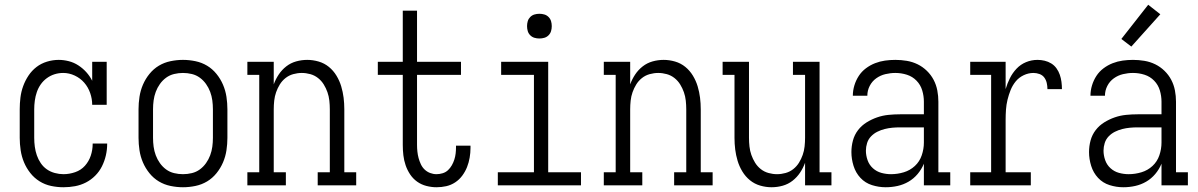

<svg xmlns="http://www.w3.org/2000/svg" viewBox="-20 -780 5040 808"><path d="M247 8Q221 8 195 2.5Q169 -3 146.5 -17Q124 -31 107.5 -52Q91 -73 81 -97Q71 -121 67 -147.5Q63 -174 63 -200V-320Q63 -345 66 -369.5Q69 -394 77.5 -417.5Q86 -441 100 -462Q114 -483 133.5 -498Q153 -513 177.5 -520.5Q202 -528 227 -528Q248 -528 269.5 -522.5Q291 -517 309.5 -505Q328 -493 343 -476.5Q358 -460 368 -440V-520H429V-339H368Q368 -364 359.5 -388.5Q351 -413 334.5 -432Q318 -451 294.5 -462Q271 -473 246 -473Q227 -473 209.5 -467.5Q192 -462 177 -451Q162 -440 151.5 -425Q141 -410 135 -392.5Q129 -375 126.5 -356.5Q124 -338 124 -320V-200Q124 -181 126.5 -162.5Q129 -144 135 -126.5Q141 -109 151.5 -93.5Q162 -78 177 -67.5Q192 -57 210.5 -52Q229 -47 247 -47Q272 -47 296.5 -55.5Q321 -64 337.5 -82.5Q354 -101 362 -125Q370 -149 370 -174V-176H431V-174Q431 -150 425.5 -126Q420 -102 409 -80Q398 -58 380.5 -40.5Q363 -23 341.5 -12Q320 -1 296 3.5Q272 8 247 8Z M750 8Q724 8 697.5 2.5Q671 -3 648.5 -16.5Q626 -30 609 -51Q592 -72 581.5 -96.5Q571 -121 567 -147.5Q563 -174 563 -200V-320Q563 -346 567 -372.5Q571 -399 581.5 -423.5Q592 -448 609 -469Q626 -490 648.5 -503.5Q671 -517 697.5 -522.5Q724 -528 750 -528Q776 -528 802.5 -522.5Q829 -517 851.5 -503.5Q874 -490 891 -469Q908 -448 918.5 -423.5Q929 -399 933 -372.5Q937 -346 937 -320V-200Q937 -174 933 -147.5Q929 -121 918.5 -96.5Q908 -72 891 -51Q874 -30 851.5 -16.5Q829 -3 802.5 2.5Q776 8 750 8ZM750 -47Q769 -47 787.5 -51.5Q806 -56 821 -67Q836 -78 847 -93.5Q858 -109 864.5 -126.5Q871 -144 873.5 -162.5Q876 -181 876 -200V-320Q876 -339 873.5 -357.5Q871 -376 864.5 -393.5Q858 -411 847 -426.5Q836 -442 821 -453Q806 -464 787.5 -468.5Q769 -473 750 -473Q731 -473 712.5 -468.5Q694 -464 679 -453Q664 -442 653 -426.5Q642 -411 635.5 -393.5Q629 -376 626.5 -357.5Q624 -339 624 -320V-200Q624 -181 626.5 -162.5Q629 -144 635.5 -126.5Q642 -109 653 -93.5Q664 -78 679 -67Q694 -56 712.5 -51.5Q731 -47 750 -47Z M1021 0V-55H1071V-465H1021V-520H1132V-425Q1140 -447 1153 -466.5Q1166 -486 1184.5 -500.5Q1203 -515 1226 -521.5Q1249 -528 1273 -528Q1297 -528 1321 -521Q1345 -514 1364 -498.5Q1383 -483 1396 -461.5Q1409 -440 1416 -416.5Q1423 -393 1426 -369Q1429 -345 1429 -320V-55H1479V0H1317V-55H1368V-320Q1368 -338 1366 -356.5Q1364 -375 1358 -392Q1352 -409 1342.5 -424.5Q1333 -440 1318.5 -451.5Q1304 -463 1286 -468Q1268 -473 1250 -473Q1232 -473 1214 -468Q1196 -463 1181.5 -451.5Q1167 -440 1157.5 -424.5Q1148 -409 1142 -392Q1136 -375 1134 -356.5Q1132 -338 1132 -320V-55H1183V0Z M1817 8Q1796 8 1774.5 2.5Q1753 -3 1735.5 -15.5Q1718 -28 1706 -46Q1694 -64 1687 -84.5Q1680 -105 1677.5 -126.5Q1675 -148 1675 -170V-465H1570V-520H1675V-735H1735V-520H1920V-465H1735V-170Q1735 -156 1736.5 -142Q1738 -128 1741.5 -115Q1745 -102 1751 -89Q1757 -76 1767 -66.5Q1777 -57 1790 -52Q1803 -47 1817 -47Q1830 -47 1843 -51Q1856 -55 1865.5 -64Q1875 -73 1881.5 -84.5Q1888 -96 1892 -108.5Q1896 -121 1897.5 -134Q1899 -147 1899 -160V-167H1960V-157Q1960 -137 1956.5 -116.5Q1953 -96 1945.5 -77Q1938 -58 1925.5 -41Q1913 -24 1895.5 -12.5Q1878 -1 1858 3.5Q1838 8 1817 8Z M2075 0V-55H2227V-465H2089V-520H2287V-55H2425V0ZM2250 -618Q2239 -618 2229 -621Q2219 -624 2211.5 -631.5Q2204 -639 2201 -649Q2198 -659 2198 -670Q2198 -681 2201 -691Q2204 -701 2211.5 -708.5Q2219 -716 2229 -719Q2239 -722 2250 -722Q2261 -722 2271 -719Q2281 -716 2288.5 -708.5Q2296 -701 2299 -691Q2302 -681 2302 -670Q2302 -659 2299 -649Q2296 -639 2288.5 -631.5Q2281 -624 2271 -621Q2261 -618 2250 -618Z M2521 0V-55H2571V-465H2521V-520H2632V-425Q2640 -447 2653 -466.5Q2666 -486 2684.5 -500.5Q2703 -515 2726 -521.5Q2749 -528 2773 -528Q2797 -528 2821 -521Q2845 -514 2864 -498.5Q2883 -483 2896 -461.5Q2909 -440 2916 -416.5Q2923 -393 2926 -369Q2929 -345 2929 -320V-55H2979V0H2817V-55H2868V-320Q2868 -338 2866 -356.5Q2864 -375 2858 -392Q2852 -409 2842.5 -424.5Q2833 -440 2818.5 -451.5Q2804 -463 2786 -468Q2768 -473 2750 -473Q2732 -473 2714 -468Q2696 -463 2681.5 -451.5Q2667 -440 2657.5 -424.5Q2648 -409 2642 -392Q2636 -375 2634 -356.5Q2632 -338 2632 -320V-55H2683V0Z M3227 8Q3203 8 3179 1Q3155 -6 3136 -21.5Q3117 -37 3104 -58.5Q3091 -80 3084 -103.5Q3077 -127 3074 -151Q3071 -175 3071 -200V-465H3021V-520H3132V-200Q3132 -182 3134 -163.5Q3136 -145 3142 -128Q3148 -111 3157.5 -95.5Q3167 -80 3181.5 -68.5Q3196 -57 3214 -52Q3232 -47 3250 -47Q3268 -47 3286 -52Q3304 -57 3318.5 -68.5Q3333 -80 3342.5 -95.5Q3352 -111 3358 -128Q3364 -145 3366 -163.5Q3368 -182 3368 -200V-465H3317V-520H3429V-55H3479V0H3368V-95Q3360 -73 3347 -53.5Q3334 -34 3315.5 -19.5Q3297 -5 3274 1.5Q3251 8 3227 8Z M3707 8Q3678 8 3649.5 -1Q3621 -10 3601 -31.5Q3581 -53 3572 -82Q3563 -111 3563 -140Q3563 -165 3569.5 -189Q3576 -213 3591 -232.5Q3606 -252 3627 -265Q3648 -278 3671 -286Q3694 -294 3718.5 -296.5Q3743 -299 3768 -299H3868V-352Q3868 -376 3861 -399.5Q3854 -423 3837 -440.5Q3820 -458 3796.5 -465.5Q3773 -473 3748 -473Q3727 -473 3706 -468Q3685 -463 3667.5 -450.5Q3650 -438 3640 -418.5Q3630 -399 3630 -377H3569Q3569 -399 3575.5 -420.5Q3582 -442 3594 -460.5Q3606 -479 3624 -492.5Q3642 -506 3662.5 -514Q3683 -522 3704.5 -525Q3726 -528 3748 -528Q3772 -528 3796 -524Q3820 -520 3841.5 -509.5Q3863 -499 3880.5 -482Q3898 -465 3909 -444Q3920 -423 3924.5 -399.5Q3929 -376 3929 -352V-55H3979V0H3868V-91Q3858 -67 3841.5 -47.5Q3825 -28 3803.5 -15.5Q3782 -3 3757.5 2.5Q3733 8 3707 8ZM3730 -47Q3757 -47 3783.5 -55Q3810 -63 3830 -81.5Q3850 -100 3859 -126.5Q3868 -153 3868 -180V-244H3768Q3751 -244 3735 -242.5Q3719 -241 3703 -237Q3687 -233 3672 -225.5Q3657 -218 3645.5 -206Q3634 -194 3629 -178Q3624 -162 3624 -146Q3624 -126 3631 -106Q3638 -86 3653.5 -72Q3669 -58 3689 -52.5Q3709 -47 3730 -47Z M4063 0V-55H4151V-465H4063V-520H4212V-405Q4219 -429 4230 -451Q4241 -473 4258 -491Q4275 -509 4298 -518.5Q4321 -528 4346 -528Q4361 -528 4376 -524.5Q4391 -521 4404 -513Q4417 -505 4426 -492.5Q4435 -480 4440 -465.5Q4445 -451 4447 -435.5Q4449 -420 4449 -405H4388Q4388 -418 4385 -431Q4382 -444 4374.5 -454Q4367 -464 4354.5 -468.5Q4342 -473 4329 -473Q4308 -473 4288 -463.5Q4268 -454 4254.5 -437.5Q4241 -421 4233 -401Q4225 -381 4220 -360.5Q4215 -340 4213.5 -318.5Q4212 -297 4212 -276V-55H4318V0Z M4707 8Q4678 8 4649.5 -1Q4621 -10 4601 -31.5Q4581 -53 4572 -82Q4563 -111 4563 -140Q4563 -165 4569.5 -189Q4576 -213 4591 -232.5Q4606 -252 4627 -265Q4648 -278 4671 -286Q4694 -294 4718.5 -296.5Q4743 -299 4768 -299H4868V-352Q4868 -376 4861 -399.5Q4854 -423 4837 -440.5Q4820 -458 4796.5 -465.5Q4773 -473 4748 -473Q4727 -473 4706 -468Q4685 -463 4667.5 -450.5Q4650 -438 4640 -418.5Q4630 -399 4630 -377H4569Q4569 -399 4575.5 -420.5Q4582 -442 4594 -460.5Q4606 -479 4624 -492.5Q4642 -506 4662.5 -514Q4683 -522 4704.5 -525Q4726 -528 4748 -528Q4772 -528 4796 -524Q4820 -520 4841.5 -509.5Q4863 -499 4880.5 -482Q4898 -465 4909 -444Q4920 -423 4924.5 -399.5Q4929 -376 4929 -352V-55H4979V0H4868V-91Q4858 -67 4841.5 -47.5Q4825 -28 4803.5 -15.5Q4782 -3 4757.5 2.5Q4733 8 4707 8ZM4730 -47Q4757 -47 4783.5 -55Q4810 -63 4830 -81.5Q4850 -100 4859 -126.5Q4868 -153 4868 -180V-244H4768Q4751 -244 4735 -242.5Q4719 -241 4703 -237Q4687 -233 4672 -225.5Q4657 -218 4645.5 -206Q4634 -194 4629 -178Q4624 -162 4624 -146Q4624 -126 4631 -106Q4638 -86 4653.5 -72Q4669 -58 4689 -52.5Q4709 -47 4730 -47ZM4741 -584 4699 -616 4812 -760 4863 -720Z"/></svg>

Font: Iosevka Curly Slab Light
Style: Regular
Weight: 300
Monospace: yes
Designer: Belleve Invis
Foundry: Belleve Invis
Version: Version 22.1.2; ttfautohint (v1.8.4)